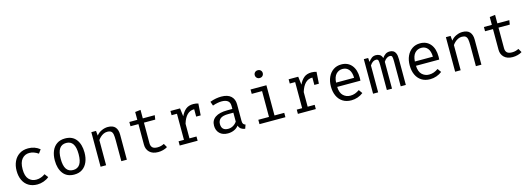

<svg xmlns="http://www.w3.org/2000/svg" viewBox="8 -1839 7985 2897"><g transform="rotate(-15 4000.0 -390.5)"><path d="M347.2 -62.6Q387.7 -62.6 422.8 -75.6Q457.9 -88.7 487.7 -109.7L529.7 -53.3Q494.4 -23.1 444.6 -5.6Q394.9 11.8 347.2 11.8Q266.7 11.8 210 -22.8Q153.3 -57.4 123.6 -120.3Q93.8 -183.1 93.8 -267.7Q93.8 -348.7 123.6 -412.8Q153.3 -476.9 210.3 -514.1Q267.2 -551.3 348.2 -551.3Q451.3 -551.3 528.7 -488.7L486.7 -431.3Q416.4 -479.5 347.2 -479.5Q277.4 -479.5 232.3 -426.9Q187.2 -374.4 187.2 -267.7Q187.2 -159.5 232.3 -111Q277.4 -62.6 347.2 -62.6Z M924.1 -551.3Q1038.5 -551.3 1096.9 -474.9Q1155.4 -398.5 1155.4 -270.3Q1155.4 -187.7 1128.7 -124.1Q1102.1 -60.5 1050.3 -24.4Q998.5 11.8 923.1 11.8Q808.7 11.8 749.7 -65.1Q690.8 -142.1 690.8 -269.2Q690.8 -352.3 717.4 -416.2Q744.1 -480 796.2 -515.6Q848.2 -551.3 924.1 -551.3ZM924.1 -481Q854.4 -481 818.7 -429.2Q783.1 -377.4 783.1 -269.2Q783.1 -162.1 818.2 -110.5Q853.3 -59 923.1 -59Q992.8 -59 1027.9 -110.8Q1063.1 -162.6 1063.1 -270.3Q1063.1 -377.9 1028.2 -429.5Q993.3 -481 924.1 -481Z M1333.8 0V-540H1407.2L1413.8 -465.1Q1446.7 -506.7 1495.9 -529Q1545.1 -551.3 1592.3 -551.3Q1671.8 -551.3 1707.9 -509.2Q1744.1 -467.2 1744.1 -392.3V0H1657.9V-328.7Q1657.9 -384.1 1651.8 -417.9Q1645.6 -451.8 1625.9 -467.7Q1606.2 -483.6 1565.6 -483.6Q1533.8 -483.6 1505.9 -469.7Q1477.9 -455.9 1456.2 -435.1Q1434.4 -414.4 1420 -393.3V0Z M2377.9 -27.2Q2350.3 -8.7 2310.8 1.5Q2271.3 11.8 2233.3 11.8Q2146.2 11.8 2099 -33.8Q2051.8 -79.5 2051.8 -151.3V-473.3H1927.7V-540H2051.8V-662.6L2137.9 -672.8V-540H2324.6L2314.4 -473.3H2137.9V-152.3Q2137.9 -107.2 2161.8 -83.6Q2185.6 -60 2241 -60Q2271.3 -60 2296.9 -67.2Q2322.6 -74.4 2344.6 -85.6Z M2569.7 0V-66.2H2653.8V-473.8H2569.7V-540H2719.5L2735.4 -412.3Q2766.7 -479 2811.3 -515.4Q2855.9 -551.8 2929.2 -551.8Q2951.8 -551.8 2969.5 -548.5Q2987.2 -545.1 3005.6 -540L2993.3 -357.4H2922.6V-472.3Q2920.5 -472.3 2917.9 -472.3Q2793.8 -472.3 2740 -294.9V-66.2H2849.7V0Z M3566.7 -117.9Q3566.7 -85.1 3577.4 -70.3Q3588.2 -55.4 3610.8 -48.7L3589.7 11.8Q3554.9 7.2 3528.7 -10.5Q3502.6 -28.2 3490.8 -64.1Q3461.5 -26.7 3417.7 -7.4Q3373.8 11.8 3321.5 11.8Q3240.5 11.8 3193.8 -33.8Q3147.2 -79.5 3147.2 -154.9Q3147.2 -238.5 3212.3 -283.1Q3277.4 -327.7 3400.5 -327.7H3480V-372.8Q3480 -431.3 3445.9 -455.6Q3411.8 -480 3351.3 -480Q3324.6 -480 3288.7 -473.6Q3252.8 -467.2 3210.8 -452.3L3188.2 -517.4Q3237.4 -535.9 3281.3 -543.6Q3325.1 -551.3 3364.6 -551.3Q3465.1 -551.3 3515.9 -504.1Q3566.7 -456.9 3566.7 -376.9ZM3343.6 -53.8Q3383.6 -53.8 3419.7 -74.1Q3455.9 -94.4 3480 -130.3V-269.2H3402.1Q3312.8 -269.2 3276.2 -238.5Q3239.5 -207.7 3239.5 -155.9Q3239.5 -53.8 3343.6 -53.8Z M4000 -792.8Q4028.7 -792.8 4045.9 -775.4Q4063.1 -757.9 4063.1 -732.8Q4063.1 -706.7 4045.9 -689Q4028.7 -671.3 4000 -671.3Q3972.8 -671.3 3955.4 -689Q3937.9 -706.7 3937.9 -732.8Q3937.9 -757.9 3955.4 -775.4Q3972.8 -792.8 4000 -792.8ZM4068.7 -540V-68.2H4221V0H3815.9V-68.2H3982.6V-471.8H3821V-540Z M4415.9 0V-66.2H4500V-473.8H4415.9V-540H4565.6L4581.5 -412.3Q4612.8 -479 4657.4 -515.4Q4702.1 -551.8 4775.4 -551.8Q4797.9 -551.8 4815.6 -548.5Q4833.3 -545.1 4851.8 -540L4839.5 -357.4H4768.7V-472.3Q4766.7 -472.3 4764.1 -472.3Q4640 -472.3 4586.2 -294.9V-66.2H4695.9V0Z M5093.8 -239.5Q5097.4 -145.6 5143.3 -102.8Q5189.2 -60 5251.8 -60Q5293.3 -60 5326.7 -72.3Q5360 -84.6 5395.9 -108.7L5436.4 -51.8Q5399 -22.1 5350.3 -5.1Q5301.5 11.8 5250.8 11.8Q5171.8 11.8 5116.7 -23.6Q5061.5 -59 5032.6 -122.3Q5003.6 -185.6 5003.6 -269.2Q5003.6 -351.3 5032.6 -414.9Q5061.5 -478.5 5114.6 -514.9Q5167.7 -551.3 5239.5 -551.3Q5341.5 -551.3 5400.3 -480.5Q5459 -409.7 5459 -286.7Q5459 -272.8 5458.2 -260.5Q5457.4 -248.2 5456.9 -239.5ZM5240.5 -480.5Q5180.5 -480.5 5140 -437.9Q5099.5 -395.4 5094.4 -306.2H5375.9Q5374.4 -392.8 5337.9 -436.7Q5301.5 -480.5 5240.5 -480.5Z M5997.4 -551.3Q6023.1 -551.3 6047.2 -540Q6071.3 -528.7 6086.7 -496.4Q6102.1 -464.1 6102.1 -402.1V0H6022.1V-388.2Q6022.1 -439 6015.9 -461.5Q6009.7 -484.1 5980.5 -484.1Q5956.4 -484.1 5932.3 -469Q5908.2 -453.8 5886.2 -419.5V0H5805.6V-388.2Q5805.6 -439 5799.5 -461.5Q5793.3 -484.1 5764.1 -484.1Q5739 -484.1 5715.4 -469Q5691.8 -453.8 5669.7 -419.5V0H5590.3V-540H5657.9L5663.1 -477.4Q5685.1 -508.7 5712.6 -530Q5740 -551.3 5780.5 -551.3Q5811.3 -551.3 5838.5 -536.7Q5865.6 -522.1 5878.5 -480Q5900.5 -511.8 5928.2 -531.5Q5955.9 -551.3 5997.4 -551.3Z M6324.6 -239.5Q6328.2 -145.6 6374.1 -102.8Q6420 -60 6482.6 -60Q6524.1 -60 6557.4 -72.3Q6590.8 -84.6 6626.7 -108.7L6667.2 -51.8Q6629.7 -22.1 6581 -5.1Q6532.3 11.8 6481.5 11.8Q6402.6 11.8 6347.4 -23.6Q6292.3 -59 6263.3 -122.3Q6234.4 -185.6 6234.4 -269.2Q6234.4 -351.3 6263.3 -414.9Q6292.3 -478.5 6345.4 -514.9Q6398.5 -551.3 6470.3 -551.3Q6572.3 -551.3 6631 -480.5Q6689.7 -409.7 6689.7 -286.7Q6689.7 -272.8 6689 -260.5Q6688.2 -248.2 6687.7 -239.5ZM6471.3 -480.5Q6411.3 -480.5 6370.8 -437.9Q6330.3 -395.4 6325.1 -306.2H6606.7Q6605.1 -392.8 6568.7 -436.7Q6532.3 -480.5 6471.3 -480.5Z M6872.3 0V-540H6945.6L6952.3 -465.1Q6985.1 -506.7 7034.4 -529Q7083.6 -551.3 7130.8 -551.3Q7210.3 -551.3 7246.4 -509.2Q7282.6 -467.2 7282.6 -392.3V0H7196.4V-328.7Q7196.4 -384.1 7190.3 -417.9Q7184.1 -451.8 7164.4 -467.7Q7144.6 -483.6 7104.1 -483.6Q7072.3 -483.6 7044.4 -469.7Q7016.4 -455.9 6994.6 -435.1Q6972.8 -414.4 6958.5 -393.3V0Z M7916.4 -27.2Q7888.7 -8.7 7849.2 1.5Q7809.7 11.8 7771.8 11.8Q7684.6 11.8 7637.4 -33.8Q7590.3 -79.5 7590.3 -151.3V-473.3H7466.2V-540H7590.3V-662.6L7676.4 -672.8V-540H7863.1L7852.8 -473.3H7676.4V-152.3Q7676.4 -107.2 7700.3 -83.6Q7724.1 -60 7779.5 -60Q7809.7 -60 7835.4 -67.2Q7861 -74.4 7883.1 -85.6Z"/></g></svg>

Font: FiraCode Nerd Font Mono
Style: Regular
Weight: 400
Monospace: yes
Designer: Carrois Corporate, Edenspiekermann AG, Nikita Prokopov
Foundry: Carrois Corporate, Edenspiekermann AG, Nikita Prokopov
Version: Version 6.002;Nerd Fonts 3.4.0